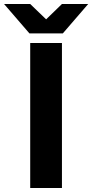

<svg xmlns="http://www.w3.org/2000/svg" viewBox="-92 -934 458 954"><path d="M58.1 0V-720.2H215.8V0ZM-71.8 -914.1H58.1L137.2 -837.9L215.8 -914.1H346.2L220.2 -768.1H54.2Z"/></svg>

Font: Aspekta 400
Style: Bold
Weight: 700
Designer: Ivo Dolenc
Version: Version 2.000